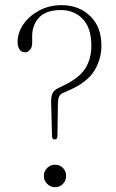

<svg xmlns="http://www.w3.org/2000/svg" viewBox="-20 -740 461 764"><path d="M183.5 -333.5Q183 -355 188.8 -368Q194.5 -381 212 -389.5L234.5 -400.5Q297 -431 320.2 -469Q343.5 -507 343.5 -557.5Q343.5 -629 309.2 -664.5Q275 -700 223 -700Q163 -700 135.5 -670.2Q108 -640.5 108 -596V-568Q108 -552.5 99.8 -542.2Q91.5 -532 79 -532Q65.5 -532 57.8 -543.2Q50 -554.5 50 -572.5Q50 -610.5 73.5 -644Q97 -677.5 136.8 -698.5Q176.5 -719.5 224 -719.5Q294 -719.5 338.8 -676.2Q383.5 -633 383.5 -559Q383.5 -504 355.2 -458.5Q327 -413 259.5 -383L231.5 -370.5Q220 -365.5 215.5 -356.5Q211 -347.5 210.5 -329.5L208.5 -198Q208.5 -185 197.5 -185Q187 -185 187 -198.5ZM199 5Q181 5 167.8 -8.2Q154.5 -21.5 154.5 -39.5Q154.5 -59 167.8 -71.8Q181 -84.5 199 -84.5Q218 -84.5 230.5 -71.8Q243 -59 243 -39.5Q243 -21.5 230.5 -8.2Q218 5 199 5Z"/></svg>

Font: Fraunces 9pt Thin
Style: Regular
Weight: 100
Version: Version 1.000;[b76b70a41]